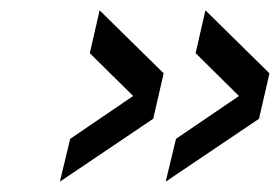

<svg xmlns="http://www.w3.org/2000/svg" viewBox="-20 -458 542 372"><path d="M301 -106 321 -189 443 -272 359 -355 378 -438 502 -316 501 -311 483 -233 482 -228ZM96 -106 116 -189 238 -272 154 -355 173 -438 297 -316 296 -311 278 -233 277 -228Z"/></svg>

Font: Miedinger
Style: Italic
Weight: 400
Italic angle: -13°
Version: Version 001.000